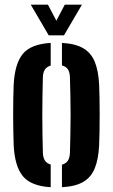

<svg xmlns="http://www.w3.org/2000/svg" viewBox="-20 -792 482 821"><path d="M38.5 -170.5Q37.7 -194.6 37 -228.2Q36.2 -261.8 36.2 -298.8Q36.2 -335.8 36.8 -370.3Q37.4 -404.8 38.5 -430.2Q43.2 -520 77.8 -561.8Q112.4 -603.6 196.8 -608.5V-511.4Q179.7 -506.8 171.8 -494.3Q163.9 -481.8 163.3 -460.8Q162.2 -420.7 161.6 -380.5Q160.9 -340.3 160.9 -300.1Q160.9 -259.9 161.6 -219.7Q162.2 -179.5 163.3 -139.8Q163.9 -118.6 171.9 -105.9Q179.9 -93.3 196.8 -88.6V8.5Q113.2 3.6 78.2 -38.2Q43.2 -80 38.5 -170.5ZM244.9 8.5V-87.8Q262.5 -92.6 270.5 -105.4Q278.5 -118.2 279.1 -139.8Q280.2 -180 281 -220Q281.9 -260.1 281.9 -300.4Q281.9 -340.7 281 -380.7Q280.2 -420.7 279.1 -460.8Q278.5 -482.6 270.6 -495.1Q262.7 -507.6 244.9 -512.2V-608.5Q302 -605.5 335.6 -585.9Q369.3 -566.4 385.1 -528.1Q400.9 -489.8 403.9 -430.2Q405 -406 405.6 -372.3Q406.2 -338.5 406.2 -301.5Q406.2 -264.6 405.6 -230.4Q405 -196.2 403.9 -170.5Q400.9 -110.6 385.1 -72Q369.3 -33.5 335.6 -14Q302 5.5 244.9 8.5ZM188.3 -640.9 111.5 -772.1H185L221 -703.4L257 -772.1H330.4L253.6 -640.9Z"/></svg>

Font: Big Shoulders Stencil Thin
Style: Regular
Weight: 100
Designer: Patric King
Foundry: XO Type Co
Version: Version 2.001